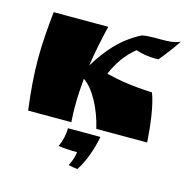

<svg xmlns="http://www.w3.org/2000/svg" viewBox="-108 -625 923 944"><g transform="rotate(15 353.5 -153.5)"><path d="M293 -292C302 -359 317 -429 334 -500H56C48 -420 41 -340 41 -261C41 -173 49 -85 60 0H280C278 -27 277 -54 277 -82C277 -128 280 -175 284 -222C334 -191 385 -98 407 0H666C661 -80 648 -187 625 -244C530 -248 457 -259 389 -276C416 -337 447 -383 498 -425C531 -414 563 -409 597 -409H613C643 -444 671 -482 698 -522C669 -508 636 -507 603 -507H570C548 -507 526 -506 505 -502C408 -453 348 -382 293 -292ZM272 33C271 66 265 96 250 129C272 133 310 135 345 135C344 155 334 185 322 207C337 211 352 213 368 215C402 165 426 92 437 33Z"/></g></svg>

Font: Ruslan Display
Style: Regular
Weight: 400
Designer: Denis Masharov, Vladimir Rabdu
Foundry: Denis Masharov, Vladimir Rabdu
Version: Version 1.001